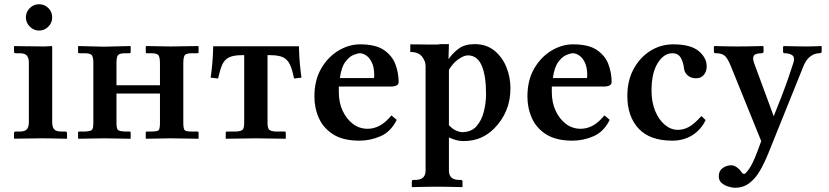

<svg xmlns="http://www.w3.org/2000/svg" viewBox="-20 -653 3908 905"><path d="M102 -571Q102 -597 120.5 -615Q139 -633 164 -633Q190 -633 208 -615Q226 -597 226 -571Q226 -546 208 -527.5Q190 -509 164 -509Q139 -509 120.5 -527.5Q102 -546 102 -571ZM226 -434V-77Q226 -55 235 -44Q244 -33 269 -33H288Q296 -33 296 -24V-1L294 1Q294 1 272 0.5Q250 0 222 -0.5Q194 -1 174 -1Q161 -1 140 -0.5Q119 0 98 0Q77 0 62.5 0.5Q48 1 48 1L46 -1V-24Q46 -33 54 -33H73Q98 -33 107 -44Q116 -55 116 -77V-358Q116 -379 107 -390.5Q98 -402 73 -402H54Q46 -402 46 -410V-434L48 -436Q48 -436 64 -435.5Q80 -435 104 -435Q128 -435 151 -434.5Q174 -434 187 -434Q198 -434 211 -435Q224 -436 224 -436Z M420 -355Q420 -384 412.5 -393Q405 -402 379 -402H353Q348 -402 348 -407V-434L349 -436L470 -433L595 -436L596 -434V-408Q596 -402 590 -402H570Q545 -402 537 -394Q529 -386 529 -355V-251H734V-354Q734 -383 727 -392.5Q720 -402 693 -402H672Q667 -402 667 -407V-434L669 -436L784 -434L914 -436L916 -434V-407Q916 -402 910 -402H884Q859 -402 851.5 -393.5Q844 -385 844 -354V-74Q844 -44 851.5 -38.5Q859 -33 884 -33H910Q916 -33 916 -27V-1L915 1L784 -1L670 1L667 -1V-27Q667 -33 672 -33H693Q721 -33 727.5 -39Q734 -45 734 -74V-212H529V-75Q529 -45 537 -39.5Q545 -34 570 -33H590Q596 -33 596 -27V-1L595 1L470 -1L349 1L348 -1V-28Q348 -33 353 -33H379Q406 -34 413 -40.5Q420 -47 420 -75Z M1253 -393H1241V-74Q1241 -50 1248.5 -42Q1256 -34 1281 -33H1322Q1327 -33 1327 -27V1L1187 -1L1044 1V-27Q1044 -33 1050 -33H1091Q1117 -34 1124 -42Q1131 -50 1131 -74V-393H1121Q1081 -393 1059.5 -382.5Q1038 -372 1027.5 -348Q1017 -324 1008 -283L973 -287Q978 -322 981 -357Q984 -392 985 -435H1389Q1390 -392 1393 -357Q1396 -322 1401 -287L1366 -283Q1358 -324 1347 -348Q1336 -372 1315 -382.5Q1294 -393 1253 -393Z M1825 -109 1850 -88Q1822 -32 1774 -11Q1726 10 1674 10Q1598 10 1551.5 -19Q1505 -48 1483.5 -95.5Q1462 -143 1462 -198Q1462 -275 1494 -330Q1526 -385 1575.5 -414.5Q1625 -444 1677 -444Q1751 -444 1790 -417Q1829 -390 1844 -349.5Q1859 -309 1859 -266Q1859 -245 1820 -245H1577V-219Q1577 -170 1595 -131Q1613 -92 1643.5 -69Q1674 -46 1713 -46Q1742 -46 1769.5 -60.5Q1797 -75 1825 -109ZM1582 -285H1742Q1744 -287 1744 -296Q1744 -336 1732.5 -359Q1721 -382 1705.5 -392Q1690 -402 1676 -402Q1666 -402 1646 -394Q1626 -386 1607.5 -361Q1589 -336 1582 -285Z M1986 151V-342Q1986 -365 1969 -386.5Q1952 -408 1914 -408V-444Q1969 -444 2006.5 -443Q2044 -442 2056 -445H2096L2094 -374Q2114 -403 2142.5 -424Q2171 -445 2217 -445Q2272 -445 2309.5 -415Q2347 -385 2366.5 -337.5Q2386 -290 2386 -237Q2386 -179 2366 -131.5Q2346 -84 2309 -47Q2280 -18 2244.5 -3Q2209 12 2163 12Q2145 12 2127 6.5Q2109 1 2096 -5V151Q2096 195 2144 195H2152Q2160 195 2160 203V227L2159 229Q2159 229 2137 228.5Q2115 228 2087 227.5Q2059 227 2039 227Q2021 227 1993.5 227.5Q1966 228 1944.5 228.5Q1923 229 1923 229L1921 227V203Q1921 195 1929 195H1938Q1986 195 1986 151ZM2096 -324V-63Q2115 -43 2132 -36.5Q2149 -30 2157 -30Q2201 -30 2225.5 -57.5Q2250 -85 2260.5 -126.5Q2271 -168 2271 -210Q2271 -298 2250 -345Q2229 -392 2185 -392Q2167 -392 2141 -374Q2115 -356 2096 -324Z M2829 -109 2854 -88Q2826 -32 2778 -11Q2730 10 2678 10Q2602 10 2555.5 -19Q2509 -48 2487.5 -95.5Q2466 -143 2466 -198Q2466 -275 2498 -330Q2530 -385 2579.5 -414.5Q2629 -444 2681 -444Q2755 -444 2794 -417Q2833 -390 2848 -349.5Q2863 -309 2863 -266Q2863 -245 2824 -245H2581V-219Q2581 -170 2599 -131Q2617 -92 2647.5 -69Q2678 -46 2717 -46Q2746 -46 2773.5 -60.5Q2801 -75 2829 -109ZM2586 -285H2746Q2748 -287 2748 -296Q2748 -336 2736.5 -359Q2725 -382 2709.5 -392Q2694 -402 2680 -402Q2670 -402 2650 -394Q2630 -386 2611.5 -361Q2593 -336 2586 -285Z M3306 -87Q3284 -41 3243 -15.5Q3202 10 3149 10Q3043 10 2990 -47Q2937 -104 2937 -201Q2937 -273 2966.5 -327.5Q2996 -382 3045 -413Q3094 -444 3153 -444Q3235 -444 3273 -412.5Q3311 -381 3311 -340Q3311 -317 3298 -300.5Q3285 -284 3261 -284Q3237 -284 3221.5 -297.5Q3206 -311 3204 -331Q3202 -355 3190 -378.5Q3178 -402 3149 -402Q3109 -402 3080 -355.5Q3051 -309 3051 -226Q3051 -172 3068 -130.5Q3085 -89 3113.5 -65Q3142 -41 3175 -41Q3203 -41 3228.5 -55.5Q3254 -70 3286 -106Z M3767 -341 3601 71Q3584 113 3563 150Q3542 187 3513 209.5Q3484 232 3444 232Q3433 232 3415 227Q3397 222 3382.5 210.5Q3368 199 3368 178Q3368 152 3386.5 139Q3405 126 3427 126Q3439 126 3451.5 134.5Q3464 143 3469 150Q3474 157 3478 162Q3482 167 3488 167Q3494 167 3511 143Q3528 119 3550 61L3568 12L3427 -336Q3412 -374 3398.5 -388Q3385 -402 3355 -402Q3345 -402 3345 -409V-434L3348 -436Q3348 -436 3366 -435.5Q3384 -435 3408.5 -434.5Q3433 -434 3454 -434Q3478 -434 3506 -434.5Q3534 -435 3554.5 -435.5Q3575 -436 3575 -436L3579 -434V-410Q3579 -405 3576 -403.5Q3573 -402 3571 -402Q3541 -402 3533.5 -391Q3526 -380 3534 -357L3627 -105Q3644 -147 3662 -193.5Q3680 -240 3695 -283Q3710 -326 3719 -355Q3728 -382 3715 -392Q3702 -402 3679 -402Q3671 -402 3671 -409V-433L3675 -436Q3675 -436 3694 -435.5Q3713 -435 3739 -434.5Q3765 -434 3787 -434Q3806 -434 3828.5 -435Q3851 -436 3851 -436L3853 -434V-411Q3853 -402 3842 -402Q3820 -402 3800 -387.5Q3780 -373 3767 -341Z"/></svg>

Font: Libertinus Serif SemiBold
Style: Regular
Weight: 600
Designer: Philipp H. Poll, Khaled Hosny
Foundry: Caleb Maclennan
Version: Version 7.051;RELEASE